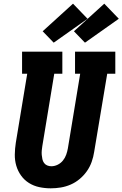

<svg xmlns="http://www.w3.org/2000/svg" viewBox="-20 -1016 666 1044"><path d="M256 8Q224 8 193.5 1.5Q163 -5 137.5 -21Q112 -37 94.5 -61.5Q77 -86 68.5 -115Q60 -144 60.5 -176Q61 -208 66 -240L128 -615H100V-735H319V-615H275L210 -221Q208 -209 207 -197Q206 -185 207 -173.5Q208 -162 210.5 -150.5Q213 -139 219.5 -130Q226 -121 236.5 -116.5Q247 -112 259 -112Q277 -112 294 -120.5Q311 -129 322.5 -143.5Q334 -158 340 -175Q346 -192 349 -209L416 -615H388V-735H607V-615H563L492 -190Q488 -163 478.5 -136Q469 -109 452.5 -85.5Q436 -62 413.5 -43Q391 -24 364.5 -12.5Q338 -1 310.5 3.5Q283 8 256 8ZM442 -784 382 -846 547 -996 626 -914ZM272 -784 212 -846 377 -996 456 -914Z"/></svg>

Font: Iosevka Curly Slab HvExObl
Style: Regular
Weight: 900
Width: 7
Italic angle: -9°
Monospace: yes
Designer: Belleve Invis
Foundry: Belleve Invis
Version: Version 11.1.0; ttfautohint (v1.8.3)